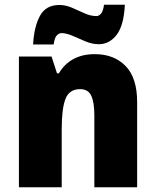

<svg xmlns="http://www.w3.org/2000/svg" viewBox="-20 -792 658 812"><path d="M381 -563Q462 -563 511 -513Q560 -463 560 -360V0H379V-304Q379 -359 366 -387Q353 -415 319 -415Q273 -415 257 -374Q241 -333 241 -246V0H60V-553H198L221 -482H229Q252 -521 290 -542Q328 -563 381 -563ZM120 -604Q124 -679 149 -725Q174 -771 231 -771Q257 -771 284 -759.5Q311 -748 337 -736Q363 -724 388 -724Q398 -724 407 -734Q416 -744 420 -772H508Q504 -685 473.5 -645Q443 -605 398 -605Q370 -605 341.5 -617Q313 -629 287 -640.5Q261 -652 239 -652Q231 -652 221 -643Q211 -634 207 -604Z"/></svg>

Font: Noto Sans Ethiopic SemiCondensed Black
Style: Regular
Weight: 900
Width: 4
Designer: Monotype Design Team
Foundry: Monotype Imaging Inc.
Version: Version 2.102; ttfautohint (v1.8.4.7-5d5b)